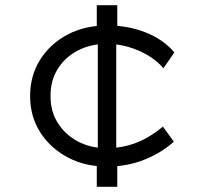

<svg xmlns="http://www.w3.org/2000/svg" viewBox="-20 -720 774 740"><path d="M392 -78Q307 -78 240 -114Q173 -150 134.5 -211Q96 -272 96 -350Q96 -428 134.5 -489.5Q173 -551 240 -586.5Q307 -622 393 -622Q474 -622 542.5 -594.5Q611 -567 652 -518L610 -457Q585 -486 549.5 -507Q514 -528 473.5 -539.5Q433 -551 392 -551Q329 -551 279.5 -525Q230 -499 202 -453.5Q174 -408 175 -350Q174 -292 202.5 -246.5Q231 -201 280 -175Q329 -149 389 -149Q435 -149 474 -159.5Q513 -170 546 -189Q579 -208 608 -232L650 -174Q604 -132 537.5 -105Q471 -78 392 -78ZM353 0V-97L357 -133V-571L353 -607V-700H432V-606L428 -576V-131L432 -97V0Z"/></svg>

Font: Lexend Giga Light
Style: Regular
Weight: 300
Version: Version 1.007